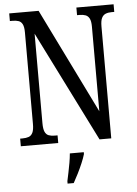

<svg xmlns="http://www.w3.org/2000/svg" viewBox="-61 -760 731 1028"><g transform="rotate(-5 304.0 -246.5)"><path d="M28 0V-41H40Q60 -41 74 -46Q88 -51 95.5 -66.5Q103 -82 103 -113V-605Q103 -635 95.5 -649.5Q88 -664 74.5 -668.5Q61 -673 43 -673H28V-714H186L463 -150V-605Q463 -634 455.5 -648.5Q448 -663 434.5 -668Q421 -673 403 -673H389V-714H589V-673H574Q556 -673 542.5 -667.5Q529 -662 521.5 -647Q514 -632 514 -601V0H451L154 -594V-113Q154 -82 161 -66.5Q168 -51 181.5 -46Q195 -41 213 -41H229V0ZM260 208Q265 185 270 160.5Q275 136 279.5 110.5Q284 85 286 61H361V71Q355 92 343.5 119Q332 146 318.5 173Q305 200 293 221H260Z"/></g></svg>

Font: Noto Serif Khmer ExtraCondensed
Style: Regular
Weight: 400
Width: 2
Designer: Danh Hong and the Monotype Design Team
Foundry: Monotype Imaging Inc.
Version: Version 2.004